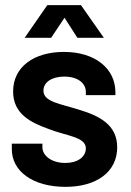

<svg xmlns="http://www.w3.org/2000/svg" viewBox="-20 -720 510 747"><path d="M235 7C354 7 436 -50 436 -147C436 -236 364 -270 288 -293C217 -316 149 -323 149 -367C149 -401 183 -422 230 -422C282 -422 314 -397 314 -362V-350H429V-361C429 -454 349 -518 229 -518C112 -518 31 -460 31 -364C31 -276 101 -243 167 -219C237 -191 314 -188 314 -143C314 -110 283 -86 234 -86C181 -86 145 -114 145 -147V-161H26V-139C26 -55 106 7 235 7ZM76 -573H179L231 -651L281 -573H384L295 -700H164Z"/></svg>

Font: Vanilla Cream
Style: Bold
Weight: 700
Designer: Jeremy Tribby, Jinavaṁso
Foundry: Tribby Type
Version: Version 1.422;Glyphs 3.1.2 (3151)